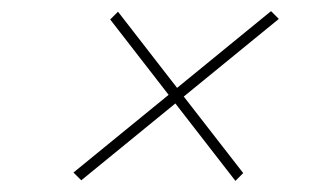

<svg xmlns="http://www.w3.org/2000/svg" viewBox="-20 -488 570 345"><path d="M112 -178 283 -317.6 178 -453 192 -467 298.2 -330.1 467 -468 481 -454 310.2 -314.5 417 -177 403 -163 295.1 -302.1 126 -164Z"/></svg>

Font: Bodoni* 11
Style: Italic
Weight: 400
Italic angle: -13°
Version: Version 1.002